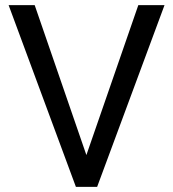

<svg xmlns="http://www.w3.org/2000/svg" viewBox="-20 -731 676 751"><path d="M317.9 -124.5 521 -710.9H623.5L359.9 0H276.9L13.7 -710.9H115.7Z"/></svg>

Font: Roboto-ThirdPerson-AD3FC
Style: ThirdPerson-AD3FC
Weight: 400
Designer: Google
Version: Version 2.137; 2017